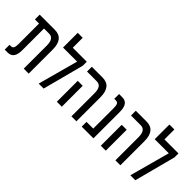

<svg xmlns="http://www.w3.org/2000/svg" viewBox="56 -1528 2297 2297"><g transform="rotate(45 1204.0 -380.0)"><path d="M194 -143V-511H280Q362 -511 362 -391V0H446V-407Q446 -592 296 -592H40V-511H110V-162Q110 -122 100 -101.5Q90 -81 61 -81H40V0H91Q194 0 194 -143Z M600 -760H516V-511H754L615 0H699L837 -525V-592H600Z M1253 0V-407Q1253 -592 1103 -592H922V-511H1087Q1169 -511 1169 -391V0ZM1006 0V-354H922V0Z M1541 0V-449Q1541 -592 1438 -592H1383V-511H1408Q1437 -511 1447 -491Q1457 -471 1457 -430V-81H1343V0Z M1997 0V-407Q1997 -592 1847 -592H1666V-511H1831Q1913 -511 1913 -391V0ZM1750 0V-354H1666V0Z M2151 -760H2067V-511H2305L2166 0H2250L2388 -525V-592H2151Z"/></g></svg>

Font: Noto Sans Hebrew Extra Condensed
Style: Regular
Weight: 400
Width: 2
Designer: Monotype Design Team
Foundry: Monotype Imaging Inc.
Version: 1.000